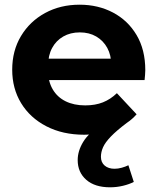

<svg xmlns="http://www.w3.org/2000/svg" viewBox="-20 -566 671 818"><path d="M449 232Q384 232 347.5 200Q311 168 311 116Q311 77 334.5 38.5Q358 0 403 -25L435 -5Q414 1 389.5 4.5Q365 8 339 8Q247 8 177.5 -28Q108 -64 70 -126.5Q32 -189 32 -269Q32 -350 69.5 -412.5Q107 -475 172 -510.5Q237 -546 319 -546Q398 -546 461.5 -512.5Q525 -479 562 -416.5Q599 -354 599 -267Q599 -258 598 -246.5Q597 -235 596 -225H159V-316H514L454 -289Q454 -331 437 -362Q420 -393 390 -410.5Q360 -428 320 -428Q280 -428 249.5 -410.5Q219 -393 202 -361.5Q185 -330 185 -287V-263Q185 -219 204.5 -185.5Q224 -152 259.5 -134.5Q295 -117 343 -117Q386 -117 418.5 -130Q451 -143 478 -169L562 -79Q553 -69 543 -60Q533 -51 521 -43Q477 -10 452.5 15.5Q428 41 419 61.5Q410 82 410 102Q410 126 426 139.5Q442 153 468 153Q483 153 499 148.5Q515 144 527 138L550 209Q531 219 504 225.5Q477 232 449 232Z"/></svg>

Font: MOST Montserrat
Style: Bold
Weight: 700
Designer: Julieta Ulanovsky
Foundry: Julieta Ulanovsky
Version: Version 8.000;March 11, 2024;FontCreator 15.0.0.2926 64-bit